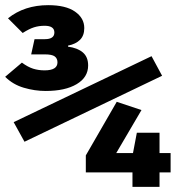

<svg xmlns="http://www.w3.org/2000/svg" viewBox="-41 -725 682 745"><path d="M54 -175 12 -251 547 -507 588 -431ZM578 -56V0H473V-56H292V-122L412 -330L508 -298L410 -131H475L490 -210H578V-131H621V-56ZM-10 -654Q54 -705 146 -705Q214 -705 250 -680Q286 -655 286 -616Q286 -587 269.5 -570.5Q253 -554 223 -548V-544Q260 -539 280.5 -521.5Q301 -504 301 -471Q301 -425 256.5 -398.5Q212 -372 136 -372Q94 -372 51.5 -384.5Q9 -397 -21 -427L44 -482Q67 -465 87.5 -458.5Q108 -452 132 -452Q182 -452 182 -483Q182 -498 171.5 -506Q161 -514 133 -514H80L93 -573H133Q170 -573 170 -599Q170 -625 132 -625Q110 -625 91 -619Q72 -613 47 -597Z"/></svg>

Font: Qzxlaeiskcpccdgjqmyffctclhy
Style: Regular
Weight: 700
Monospace: yes
Designer: Carrois Corporate & Edenspiekermann
Foundry: Carrois Corporate GbR & Edenspiekermann AG
Version: Version 2.001